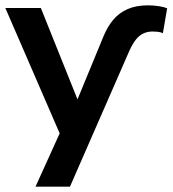

<svg xmlns="http://www.w3.org/2000/svg" viewBox="-24 -519 646 719"><path d="M364 -384Q379 -420 400.5 -445.5Q422 -471 454 -485Q486 -499 531 -499Q551 -499 570.5 -496Q590 -493 602 -488L586 -395Q576 -399 566.5 -400Q557 -401 547 -401Q529 -401 513.5 -394Q498 -387 485.5 -371.5Q473 -356 461 -330L238 180H109L211 -45V7L-4 -489H129L281 -110H251Z"/></svg>

Font: Nunito Sans 12pt ExtraLight 12pt
Style: Bold
Weight: 700
Version: Version 3.101;gftools[0.9.27]